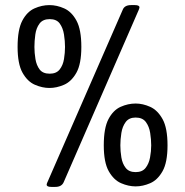

<svg xmlns="http://www.w3.org/2000/svg" viewBox="-20 -726 726 753"><path d="M181 7Q163 7 163 -2Q163 -6 168 -16L461 -687Q468 -706 494 -706H509Q527 -706 527 -697Q527 -695 526 -692.5Q525 -690 524 -687L230 -12Q222 7 197 7ZM512 5Q484 5 455 -7.5Q426 -20 406.5 -54.5Q387 -89 387 -156Q387 -224 405.5 -259Q424 -294 453 -307Q482 -320 512 -320Q540 -320 569 -307Q598 -294 617.5 -259Q637 -224 637 -156Q637 -89 617.5 -54.5Q598 -20 569 -7.5Q540 5 512 5ZM512 -51Q538 -51 551 -67.5Q564 -84 568.5 -108.5Q573 -133 573 -156Q573 -179 569 -204.5Q565 -230 552 -247.5Q539 -265 512 -265Q486 -265 473 -247.5Q460 -230 456 -204.5Q452 -179 452 -156Q452 -133 456 -108.5Q460 -84 473 -67.5Q486 -51 512 -51ZM174 -381Q146 -381 117 -393.5Q88 -406 68.5 -440.5Q49 -475 49 -542Q49 -610 67.5 -645Q86 -680 115 -693Q144 -706 174 -706Q203 -706 232 -693Q261 -680 280 -645Q299 -610 299 -542Q299 -475 279.5 -440.5Q260 -406 231 -393.5Q202 -381 174 -381ZM175 -437Q201 -437 214 -453.5Q227 -470 231 -494.5Q235 -519 235 -542Q235 -565 231 -590.5Q227 -616 214.5 -633.5Q202 -651 175 -651Q148 -651 135 -633.5Q122 -616 118.5 -590.5Q115 -565 115 -542Q115 -519 119 -494.5Q123 -470 135.5 -453.5Q148 -437 175 -437Z"/></svg>

Font: Asap Condensed VF Beta
Style: Regular
Weight: 400
Designer: Pablo Cosgaya
Foundry: Omnibus-Type
Version: Version 1.008